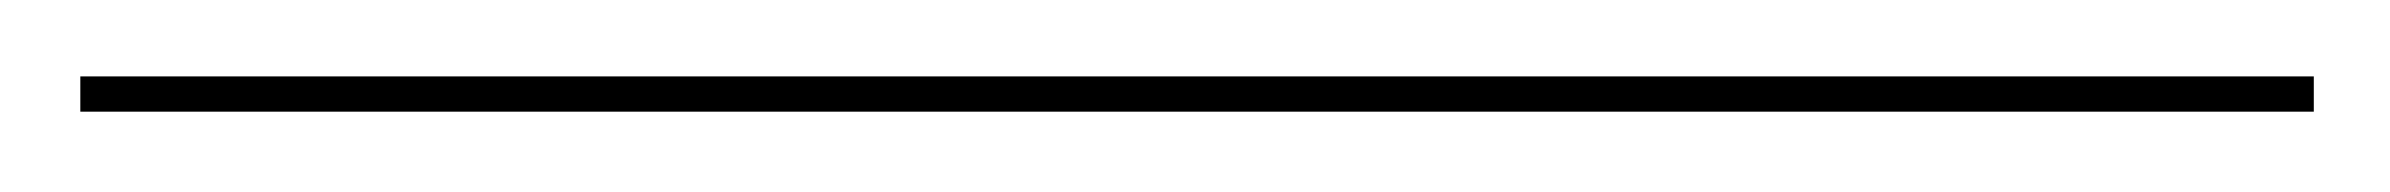

<svg xmlns="http://www.w3.org/2000/svg" viewBox="-26 126 610 49"><path d="M-5.5 145.5V154.5H564.5V145.5Z"/></svg>

Font: Bodoni* 24pt Medium
Style: Regular
Weight: 500
Version: Version 2.3